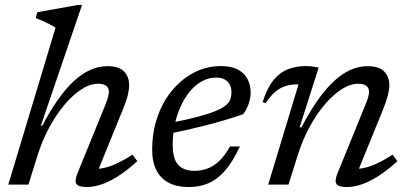

<svg xmlns="http://www.w3.org/2000/svg" viewBox="-20 -746 1652 776"><path d="M132 -119 95 0H13.5L204.5 -634Q195.5 -640 182.2 -647Q169 -654 154 -660.8Q139 -667.5 124.5 -673L130.5 -696.5L295 -726H311.5L145 -237.5L151 -238Q182 -297.5 213.8 -342.5Q245.5 -387.5 278 -417.8Q310.5 -448 344.5 -463.2Q378.5 -478.5 414 -478.5Q461.5 -478.5 481.8 -456.8Q502 -435 502 -402Q502 -384 496.2 -360.2Q490.5 -336.5 476 -302L369 -39L364.5 -64Q384.5 -63 408.5 -69.2Q432.5 -75.5 459.5 -88.8Q486.5 -102 515.5 -121L535 -94.5Q490 -54 453 -31.2Q416 -8.5 385.8 0.8Q355.5 10 330.5 10Q298.5 10 289.2 -2Q280 -14 293.5 -46.5L405.5 -321.5Q413 -340.5 416.5 -353.2Q420 -366 420 -375.5Q420 -390 409.8 -398.8Q399.5 -407.5 375.5 -407.5Q344 -407.5 309.2 -385Q274.5 -362.5 241 -323Q207.5 -283.5 179.2 -231Q151 -178.5 132 -119Z M853.5 -432.5Q823 -432.5 796 -417.5Q769 -402.5 747.2 -376.2Q725.5 -350 710 -315.5Q694.5 -281 686.2 -242Q678 -203 678 -163.5Q678 -103 700.5 -79.2Q723 -55.5 766 -55.5Q793.5 -55.5 818.5 -64.8Q843.5 -74 866.2 -95.5Q889 -117 909.5 -154H949.5Q920.5 -91.5 889 -55.8Q857.5 -20 821.5 -5Q785.5 10 743.5 10Q695.5 10 662.5 -7Q629.5 -24 612.2 -57.8Q595 -91.5 595 -142Q595 -199.5 609.2 -250.8Q623.5 -302 649.2 -343.8Q675 -385.5 709.8 -415.8Q744.5 -446 785.5 -462.5Q826.5 -479 871.5 -479Q915 -479 941.8 -464.5Q968.5 -450 980.8 -425.8Q993 -401.5 993 -372.5Q993 -348.5 984.2 -324.2Q975.5 -300 962 -284Q925.5 -271.5 888.2 -260.5Q851 -249.5 814 -240Q777 -230.5 740.8 -222.2Q704.5 -214 670 -207L672.5 -250Q738.5 -263 782.8 -275Q827 -287 853.5 -298.2Q880 -309.5 893.5 -321.2Q907 -333 911.2 -345.5Q915.5 -358 915.5 -373Q915.5 -391 908.5 -404.2Q901.5 -417.5 887.8 -425Q874 -432.5 853.5 -432.5Z M1053 -328.5 1041.5 -333.5Q1059.5 -390.5 1085.2 -422Q1111 -453.5 1144.2 -466.2Q1177.5 -479 1216 -479Q1225 -479 1233.5 -478.2Q1242 -477.5 1250.5 -476.2Q1259 -475 1268 -473L1191 -231.5H1198.5Q1230.5 -292.5 1262.5 -338.8Q1294.5 -385 1327.5 -416Q1360.5 -447 1394.8 -462.8Q1429 -478.5 1465 -478.5Q1512.5 -478.5 1533 -456.8Q1553.5 -435 1553.5 -402Q1553.5 -384 1547.5 -360.2Q1541.5 -336.5 1527.5 -302L1420.5 -39L1415.5 -64Q1436 -63 1459.8 -69.2Q1483.5 -75.5 1510.8 -88.8Q1538 -102 1567 -121L1586 -94.5Q1541.5 -54 1504.2 -31.2Q1467 -8.5 1437 0.8Q1407 10 1382 10Q1349.5 10 1340.2 -2Q1331 -14 1344.5 -46.5L1456.5 -321.5Q1464.5 -340.5 1468 -353.2Q1471.5 -366 1471.5 -375.5Q1471.5 -390 1461 -398.8Q1450.5 -407.5 1427 -407.5Q1395.5 -407.5 1360.5 -385Q1325.5 -362.5 1292 -323Q1258.5 -283.5 1230.2 -231Q1202 -178.5 1183.5 -119L1146 0H1064L1186.5 -405Q1185 -405 1183.5 -405Q1182 -405 1180.5 -405Q1155 -405 1133.2 -398Q1111.5 -391 1091.8 -374.2Q1072 -357.5 1053 -328.5Z"/></svg>

Font: Newsreader 12pt
Style: Italic
Weight: 400
Italic angle: -17°
Version: Version 1.003